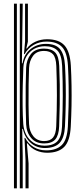

<svg xmlns="http://www.w3.org/2000/svg" viewBox="-20 -820 453 1040"><path d="M118.2 200V46.3L112.7 -73.1H116.5Q131.5 -42.6 161.3 -24Q191.2 -5.5 230.1 -5.5Q285.1 -5.5 314.4 -33.9Q343.8 -62.4 347.7 -135.1Q350.2 -187 351.4 -241.8Q352.6 -296.6 351.8 -352.5Q351.1 -408.4 348.1 -463.8Q344 -535.3 316.3 -565.1Q288.5 -594.8 231.8 -594.8Q194.5 -594.8 162.9 -577Q131.3 -559.2 113.5 -527.1H109.7L115.8 -594.7V-800H131.2L131 -594L122.5 -557.6H125.9Q142.6 -580.5 171.5 -593.9Q200.4 -607.4 235.1 -607.4Q298.2 -607.4 328.6 -574.7Q359.1 -542 363.7 -465.2Q366.7 -409.4 367.5 -355.8Q368.4 -302.1 367.4 -247.5Q366.3 -192.9 363.3 -134.3Q359.2 -56.3 327.9 -24.4Q296.5 7.4 235.7 7.4Q204 7.4 175.9 -4.9Q147.8 -17.2 129.6 -43.1H125.6L134.8 65.4V200ZM55.6 200V-800H71.4V200ZM87.3 200V-800H103.1L98.7 -477.1L102.2 -477Q110.2 -526.3 145.7 -554.3Q181.2 -582.3 229 -582.3Q281.7 -582.3 305.1 -554.1Q328.6 -526 332.2 -463.8Q335 -411.4 336 -359.1Q337 -306.9 335.9 -251.7Q334.9 -196.5 331.9 -135.4Q328.8 -74.8 303.8 -46.8Q278.9 -18.9 224.9 -18.2Q177.1 -17.7 145.2 -47.4Q113.3 -77.1 104.1 -121.9H100.3L103.1 26.4V200ZM221 -31Q268.6 -31 291.1 -55.2Q313.5 -79.4 316 -135.1Q319.8 -223 320 -301.1Q320.2 -379.3 316.6 -463.1Q313.9 -523.7 290.7 -546.7Q267.6 -569.7 223 -569.7Q190.5 -569.7 164.8 -555.3Q139.1 -540.9 123.6 -514.9Q108.1 -488.8 106.4 -453.7Q104.6 -412.3 103.3 -357.8Q102 -303.2 102.5 -247.6Q103 -192 106.1 -147.3Q108.3 -117.4 121.9 -90.8Q135.6 -64.2 160.4 -47.6Q185.3 -31 221 -31ZM219.3 -43Q173.4 -43 148.6 -72.9Q123.7 -102.7 121.5 -147.3Q119.6 -191.5 119 -244.9Q118.4 -298.4 119.1 -352.7Q119.9 -407.1 121.6 -453.6Q123.3 -495.8 146.8 -526.3Q170.2 -556.7 218.6 -556.7Q258.9 -556.7 278.8 -535.9Q298.7 -515.1 300.8 -463.2Q303 -413 303.7 -361.4Q304.4 -309.8 303.6 -254.2Q302.8 -198.6 300.4 -135.9Q298.6 -87.1 279.6 -65.1Q260.5 -43 219.3 -43ZM219.1 -55.9Q251.4 -55.9 267.1 -74.7Q282.8 -93.4 284.6 -136.2Q288.1 -224.2 288.2 -303.4Q288.3 -382.6 285 -463Q283.1 -507.8 267.1 -525.9Q251.2 -544.1 218.4 -544.1Q178.2 -544.1 158.7 -517.1Q139.1 -490.2 137.4 -452.7Q135.8 -416 135 -362.9Q134.1 -309.7 134.6 -252.7Q135.2 -195.6 137.4 -147.4Q139.3 -108 160.6 -82Q181.9 -55.9 219.1 -55.9Z"/></svg>

Font: Big Shoulders Inline Text Thin
Style: Regular
Weight: 100
Designer: Patric King
Foundry: XO Type Co
Version: Version 2.002